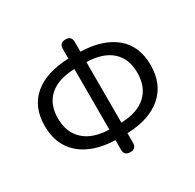

<svg xmlns="http://www.w3.org/2000/svg" viewBox="-163 -927 1141 1121"><g transform="rotate(-30 408.0 -367.0)"><path d="M449.2 -571.3V-163.1Q558.6 -166 617.2 -219.7Q675.8 -273.4 675.8 -369.1Q675.8 -463.9 617.7 -516.1Q559.6 -568.4 449.2 -571.3ZM368.2 -163.1V-571.3Q257.8 -568.4 199.2 -516.1Q140.6 -463.9 140.6 -369.1Q140.6 -274.4 199.7 -220.2Q258.8 -166 368.2 -163.1ZM368.2 -641.6V-707Q368.2 -747.1 409.2 -747.1Q449.2 -747.1 449.2 -707V-641.6Q599.6 -636.7 682.6 -566.9Q765.6 -497.1 765.6 -369.1Q765.6 -241.2 682.1 -168.9Q598.6 -96.7 449.2 -91.8V-27.3Q449.2 12.7 409.2 12.7Q368.2 12.7 368.2 -27.3V-91.8Q218.8 -96.7 135.3 -168.9Q51.8 -241.2 51.8 -369.1Q51.8 -497.1 134.8 -566.9Q217.8 -636.7 368.2 -641.6Z"/></g></svg>

Font: GenSenMaruGothic TW TTF Regular
Style: Regular
Weight: 400
Version: Version 1.301